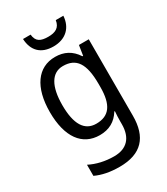

<svg xmlns="http://www.w3.org/2000/svg" viewBox="-235 -841 1029 1183"><g transform="rotate(-30 279.5 -250.0)"><path d="M419 -740H365C358 -689 323 -674 275 -674C221 -674 191 -688 186 -740H132C136 -656 184 -606 273 -606C361 -606 414 -659 419 -740ZM247 -546C124 -546 50 -443 50 -267C50 -89 123 10 247 10C313 10 362 -17 396 -72H400C398 -53 397 -18 397 0V19C397 117 346 167 258 167C194 167 135 153 86 128V207C133 229 188 240 255 240C411 240 482 159 482 8V-536H412L401 -465H396C360 -521 310 -546 247 -546ZM261 -473C355 -473 397 -413 397 -268V-246C397 -119 355 -62 263 -62C180 -62 138 -130 138 -266C138 -399 181 -473 261 -473Z"/></g></svg>

Font: Noto Sans Sinhala UI SemiCondensed
Style: Regular
Weight: 400
Width: 4
Designer: Jelle Bosma - Monotype Design Team
Foundry: Monotype Imaging Inc.
Version: Version 2.006